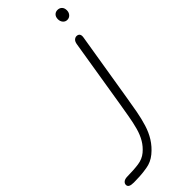

<svg xmlns="http://www.w3.org/2000/svg" viewBox="-680 -798 1304 1304"><g transform="rotate(-45 -28.0 -146.0)"><path d="M-311.5 424.5Q-311.5 410.5 -299.2 400.8Q-287 391 -259.5 391Q-238.5 391 -208.5 389.2Q-178.5 387.5 -154.5 384Q-109.5 377.5 -77.2 350.5Q-45 323.5 -24.5 289Q-3 253 9.8 206.2Q22.5 159.5 31.2 108Q40 56.5 48.5 6.5L129 -488Q133 -509.5 143.5 -518.5Q154 -527.5 166 -527.5Q180.5 -527.5 188.5 -517.8Q196.5 -508 193 -487L112.5 4.5Q102.5 67.5 91.8 125.2Q81 183 65.5 233Q50 283 25 323Q-2.5 367 -43.2 400.5Q-84 434 -132.5 441.5Q-170.5 448 -205.2 449.8Q-240 451.5 -261 451.5Q-287 451.5 -299.2 445Q-311.5 438.5 -311.5 424.5ZM157.5 -697.5Q157.5 -719.5 169.5 -732Q181.5 -744.5 200 -744.5Q219.5 -744.5 231.8 -732Q244 -719.5 244 -697.5Q244 -677 231.5 -663Q219 -649 200 -649Q181.5 -649 169.5 -663Q157.5 -677 157.5 -697.5Z"/></g></svg>

Font: Edu QLD Hand
Style: Regular
Weight: 400
Designer: Tina and Corey Anderson, Eben Sorkin
Foundry: Sorkin Type Co.
Version: Version 2.000